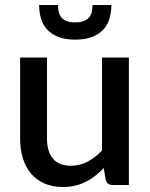

<svg xmlns="http://www.w3.org/2000/svg" viewBox="-20 -740 601 768"><path d="M495.5 -510V0H430.5Q409 0 403 -20.5L395 -68Q379 -51 361.2 -37Q343.5 -23 323.5 -13Q303.5 -3 280.8 2.5Q258 8 232 8Q190 8 158 -6Q126 -20 104.2 -45.5Q82.5 -71 71.5 -106.8Q60.5 -142.5 60.5 -185.5V-510H168V-185.5Q168 -134 191.8 -105.5Q215.5 -77 264 -77Q299.5 -77 330.2 -93.2Q361 -109.5 388 -138V-510ZM281 -581.5Q240.5 -581.5 212.8 -592.5Q185 -603.5 168 -622.5Q151 -641.5 143.8 -666.5Q136.5 -691.5 136.5 -720H212Q212 -704 215.2 -691.2Q218.5 -678.5 226.2 -669.5Q234 -660.5 247.2 -655.5Q260.5 -650.5 281 -650.5Q301 -650.5 314.5 -655.5Q328 -660.5 335.8 -669.5Q343.5 -678.5 346.8 -691.2Q350 -704 350 -720H425.5Q425.5 -691.5 418.2 -666.5Q411 -641.5 394 -622.5Q377 -603.5 349.2 -592.5Q321.5 -581.5 281 -581.5Z"/></svg>

Font: Lato 2
Style: Regular
Weight: 600
Designer: Lukasz Dziedzic with Adam Twardoch and Botio Nikoltchev
Foundry: tyPoland Lukasz Dziedzic
Version: Version 2.015; 2015-08-06; http://www.latofonts.com/